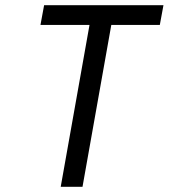

<svg xmlns="http://www.w3.org/2000/svg" viewBox="-20 -720 650 740"><path d="M214 0 325 -624H136L150 -700H610L596 -624H409L298 0Z"/></svg>

Font: DM Mono
Style: Italic
Weight: 400
Italic angle: -10°
Designer: Colophon Foundry
Foundry: Colophon Foundry
Version: Version 1.000; ttfautohint (v1.8.2.53-6de2)